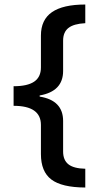

<svg xmlns="http://www.w3.org/2000/svg" viewBox="-20 -736 439 853"><path d="M161.8 -51.6V-181Q161.8 -265.9 40.4 -265.9V-352.9Q102.1 -352.9 132 -373.4Q161.8 -393.8 161.8 -436.3V-577.9Q161.8 -648.1 210.8 -682Q259.9 -715.9 358.9 -715.9V-633Q307.4 -630.4 283.9 -611.7Q260.4 -593 260.4 -555.6V-420.6Q260.4 -330.1 156.2 -311.9V-306.9Q260.4 -290.2 260.4 -198.7V-62.7Q260.4 -24.8 283.9 -6.1Q307.4 12.6 358.9 13.7V97.1Q254.3 96.6 208 61.4Q161.8 26.3 161.8 -51.6Z"/></svg>

Font: Khula SemiBold
Style: Regular
Weight: 600
Designer: Erin McLaughlin, Steve Matteson
Version: Version 1.002;PS 1.0;hotconv 1.0.72;makeotf.lib2.5.5900; ttf